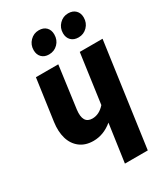

<svg xmlns="http://www.w3.org/2000/svg" viewBox="-222 -1018 970 1115"><g transform="rotate(-30 262.5 -460.5)"><path d="M210.9 -769Q180.7 -769 162.8 -787.1Q145 -805.2 145 -835Q145 -871.1 169.4 -896Q193.8 -920.9 228 -920.9Q259.8 -920.9 277.3 -902.8Q294.9 -884.8 294.9 -855Q294.9 -817.9 270.8 -793.5Q246.6 -769 210.9 -769ZM409.2 -769Q377.9 -769 359.9 -787.1Q341.8 -805.2 341.8 -835Q341.8 -871.1 366.2 -896Q390.6 -920.9 424.8 -920.9Q456.1 -920.9 474.1 -902.8Q492.2 -884.8 492.2 -855Q492.2 -818.4 468 -793.7Q443.8 -769 409.2 -769ZM372.1 -692.9H524.9L428.2 0H274.9L311 -253.9Q252 -205.1 184.1 -205.1Q129.9 -205.1 94 -232.9Q58.1 -260.7 44.4 -307.9Q30.8 -355 39.1 -415L78.1 -692.9H228L189.9 -411.1Q178.7 -320.8 243.2 -320.8Q289.1 -320.8 326.2 -362.8Z"/></g></svg>

Font: Fira Sans Compressed
Style: Bold Italic
Weight: 700
Width: 3
Italic angle: -8°
Designer: Carrois Corporate & Edenspiekermann AG
Foundry: Carrois Corporate GbR & Edenspiekermann AG
Version: Version 4.203;PS 004.203;hotconv 1.0.88;makeotf.lib2.5.64775